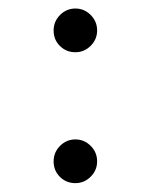

<svg xmlns="http://www.w3.org/2000/svg" viewBox="-20 -424 349 444"><path d="M104 -353.5Q104 -374.5 118.9 -389.4Q133.8 -404.3 154.3 -404.3Q174.8 -404.3 189.7 -389.4Q204.6 -374.5 204.6 -353.5Q204.6 -333 189.7 -318.1Q174.8 -303.2 154.3 -303.2Q133.3 -303.2 118.7 -317.6Q104 -332 104 -353.5ZM104 -50.8Q104 -71.8 118.9 -86.7Q133.8 -101.6 154.3 -101.6Q174.8 -101.6 189.7 -86.7Q204.6 -71.8 204.6 -50.8Q204.6 -30.3 189.7 -15.4Q174.8 -0.5 154.3 -0.5Q133.3 -0.5 118.7 -14.9Q104 -29.3 104 -50.8Z"/></svg>

Font: Vazir Thin FD-WOL
Style: Thin-FD-WOL
Weight: 100
Designer: Saber Rastikerdar
Foundry: Saber Rastikerdar
Version: Version 30.1.0